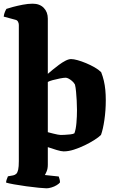

<svg xmlns="http://www.w3.org/2000/svg" viewBox="-25 -820 631 1040"><path d="M227 200Q216 200 185 197Q154 194 117.5 189Q81 184 50.5 178.5Q20 173 8 169Q8 161 11.5 151.5Q15 142 18 135L46 130Q56 128 63 121.5Q70 115 73.5 99Q77 83 77 53V-685Q77 -694 72.5 -702.5Q68 -711 58 -713L-5 -730Q-3 -745 2 -756.5Q7 -768 10 -772Q21 -776 45.5 -782.5Q70 -789 98.5 -794.5Q127 -800 152 -800Q190 -800 212 -777.5Q234 -755 234 -719V-420Q244 -429 260 -442Q276 -455 294 -468.5Q312 -482 329.5 -491Q347 -500 360 -500Q374 -500 395.5 -494Q417 -488 441 -478Q465 -468 487 -455.5Q509 -443 523 -429Q532 -406 537.5 -382.5Q543 -359 545.5 -333Q548 -307 548 -277Q548 -222 540.5 -170.5Q533 -119 522 -89Q510 -77 486.5 -62Q463 -47 434 -33Q405 -19 375.5 -9.5Q346 0 320 0Q307 0 282 -7.5Q257 -15 234 -23V72Q234 93 228 107.5Q222 122 218 128L293 136Q295 141 297.5 150Q300 159 300 168Q295 175 282 183Q269 191 253.5 195.5Q238 200 227 200ZM303 -89Q308 -89 323.5 -89.5Q339 -90 355.5 -92Q372 -94 378 -98Q386 -119 389 -154Q392 -189 392 -224Q392 -250 390.5 -275Q389 -300 387 -323Q385 -346 381 -362Q375 -373 365 -381.5Q355 -390 346 -394.5Q337 -399 331 -399Q320 -399 299.5 -395Q279 -391 260.5 -386Q242 -381 234 -376V-104Q249 -100 263 -96.5Q277 -93 287.5 -91Q298 -89 303 -89Z"/></svg>

Font: Texturina Medium 12pt ExtraBold
Style: Regular
Weight: 800
Version: Version 1.002